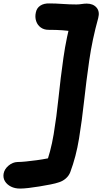

<svg xmlns="http://www.w3.org/2000/svg" viewBox="-86 -831 607 1120"><path d="M31 269Q1 269 -22 257.5Q-45 246 -57 226.5Q-69 207 -65 182Q-60 155 -36 135Q-12 115 16 114Q36 114 65.5 111Q95 108 128.5 103.5Q162 99 192 93Q222 87 242 81L176 145Q210 55 227 -47.5Q244 -150 255.5 -262Q267 -374 284 -494Q301 -614 335 -738L394 -635Q368 -642 340 -647Q312 -652 277.5 -654.5Q243 -657 197 -657Q171 -657 152 -670.5Q133 -684 125 -707.5Q117 -731 123 -758Q128 -784 149 -798Q170 -812 203 -811Q237 -811 279 -808Q321 -805 360 -805Q375 -805 390.5 -807.5Q406 -810 420 -810Q457 -810 477 -787Q497 -764 487 -726Q452 -600 434.5 -478Q417 -356 404.5 -241.5Q392 -127 375 -22.5Q358 82 324 173Q316 194 298.5 209.5Q281 225 259 232Q239 239 208.5 245Q178 251 144.5 256.5Q111 262 81 265.5Q51 269 31 269Z"/></svg>

Font: Shantell Sans
Style: Bold Italic
Weight: 700
Italic angle: -11°
Designer: Stephen Nixon, Anya Danilova, Shantell Martin
Foundry: Arrow Type
Version: Version 1.011;[c5ecc13dd]